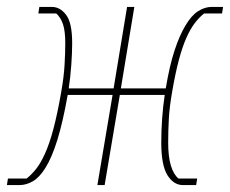

<svg xmlns="http://www.w3.org/2000/svg" viewBox="-34 -536 666 556"><path d="M-11 -19H43Q56 -29 69.5 -45.5Q83 -62 96 -90.5Q109 -119 120.5 -162Q132 -205 143 -268Q151 -313 153 -348.5Q155 -384 155 -411Q155 -446 148.5 -465.5Q142 -485 129 -497H77L80 -516H116Q140 -516 157.5 -493Q175 -470 175 -411Q175 -384 172.5 -348.5Q170 -313 165 -280H295L334 -516H355L316 -280H446Q457 -346 471.5 -390Q486 -434 503 -462Q520 -491 539.5 -503.5Q559 -516 579 -516H612L609 -497H557Q543 -486 530 -469Q517 -452 505.5 -426Q494 -400 484 -362.5Q474 -325 465 -273Q457 -228 455 -193Q453 -158 453 -123Q453 -82 461 -56Q469 -30 483 -19H537L534 0H496Q469 0 451 -28.5Q433 -57 433 -123Q433 -157 435.5 -192.5Q438 -228 443 -261H313L269 0H248L292 -261H162Q148 -182 132 -130.5Q116 -79 97 -49Q80 -22 61 -11Q42 0 22 0H-14Z"/></svg>

Font: IBM Plex Mono Thin
Style: Italic
Weight: 100
Italic angle: -9°
Monospace: yes
Designer: Mike Abbink, Paul van der Laan, Pieter van Rosmalen
Foundry: Bold Monday
Version: Version 2.3